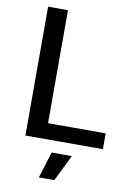

<svg xmlns="http://www.w3.org/2000/svg" viewBox="-102 -803 747 1086"><g transform="rotate(10 271.0 -260.0)"><path d="M84 -740H198V-91H529V0H84ZM247 69H363L289 220H200Z"/></g></svg>

Font: EncodeSans
Style: Medium
Weight: 500
Designer: Pablo Impallari, Andres Torresi
Foundry: Pablo Impallari, Andres Torresi
Version: Version 1.000; ttfautohint (v1.4.1)